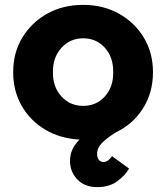

<svg xmlns="http://www.w3.org/2000/svg" viewBox="-20 -562 681 787"><path d="M379 205Q327 205 297 173.5Q267 142 267 98Q267 72 277 50.5Q287 29 306 10Q227 6 165.5 -30.5Q104 -67 69 -128Q34 -189 34 -266Q34 -346 71.5 -408Q109 -470 173.5 -506Q238 -542 321 -542Q403 -542 467.5 -506Q532 -470 569.5 -408Q607 -346 607 -266Q607 -182 566 -117.5Q525 -53 456 -20Q419 3 398.5 23.5Q378 44 378 69Q378 84 385 93Q392 102 404 102Q423 102 439 78L509 129Q493 157 460.5 181Q428 205 379 205ZM321 -128Q375 -128 410 -167Q445 -206 444 -266Q445 -327 410 -366Q375 -405 321 -405Q267 -405 231.5 -365.5Q196 -326 197 -266Q196 -206 231.5 -167Q267 -128 321 -128Z"/></svg>

Font: Lexend Deca
Style: Bold
Weight: 700
Designer: Bonnie Shaver-Troup, Thomas Jockin
Foundry: Lexend
Version: Version 1.008; ttfautohint (v1.8.4.7-5d5b)